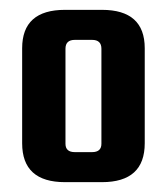

<svg xmlns="http://www.w3.org/2000/svg" viewBox="-20 -656 340 390"><path d="M112 -636H187Q274 -636 274 -558V-365Q274 -286 187 -286H112Q25 -286 25 -365V-558Q25 -636 112 -636ZM186 -364V-557Q186 -575 167 -575H132Q113 -575 113 -557V-364Q113 -347 132 -347H167Q186 -347 186 -364Z"/></svg>

Font: Teko SemiBold
Style: Regular
Weight: 600
Designer: Manushi Parikh, Jonny Pinhorn
Foundry: Indian Type Foundry
Version: Version 1.106;PS 1.0;hotconv 1.0.78;makeotf.lib2.5.61930; tt